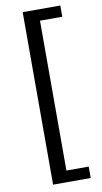

<svg xmlns="http://www.w3.org/2000/svg" viewBox="-104 -821 564 1060"><g transform="rotate(-10 177.5 -290.5)"><path d="M104 -774V193H315V129H190V-711H315V-774Z"/></g></svg>

Font: コーポレート・ロゴ ver3 Medium
Style: Regular
Weight: 500
Designer: [KANA_main] LOGOTYPE.JP [Source Han Sans] Ryoko NISHIZUKA 西塚涼子 (kana, bopomofo & ideographs); Paul D. Hunt (Latin, Greek
Version: Version 12.001;FEAKit 1.0